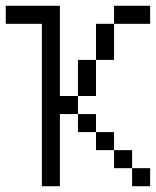

<svg xmlns="http://www.w3.org/2000/svg" viewBox="-20 -645 540 665"><path d="M187.5 -312.5H250V-250H187.5V0H125V-562.5H0V-625H187.5ZM250 -250H312.5V-187.5H250ZM250 -437.5H312.5V-312.5H250ZM312.5 -187.5H375V-125H312.5ZM312.5 -562.5H375V-437.5H312.5ZM375 -125H437.5V-62.5H375ZM375 -625H500V-562.5H375ZM437.5 -62.5H500V0H437.5Z"/></svg>

Font: 寒蝉点阵体 16px
Style: Regular
Weight: 400
Designer: Designed by Warren2060
Foundry: ChillType
Version: Version 1.000